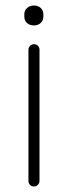

<svg xmlns="http://www.w3.org/2000/svg" viewBox="-20 -675 246 695"><path d="M123 -20Q123 -12 117 -6Q111 0 103 0Q94 0 88.5 -6Q83 -12 83 -20V-495Q83 -503 89 -509Q95 -515 103 -515Q112 -515 117.5 -509Q123 -503 123 -495ZM103 -583Q87 -583 77.5 -592Q68 -601 68 -615V-623Q68 -637 78 -646Q88 -655 104 -655Q118 -655 127.5 -646Q137 -637 137 -623V-615Q137 -601 127.5 -592Q118 -583 103 -583Z"/></svg>

Font: Quicksand Light Light
Style: Regular
Weight: 300
Version: Version 3.006